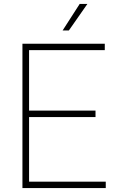

<svg xmlns="http://www.w3.org/2000/svg" viewBox="-20 -964 598 984"><path d="M95 0V-740H517V-707H129V-397H469.5V-364H129V-33H522V0ZM301 -808 388.5 -944H428L333 -808Z"/></svg>

Font: Encode Sans Th
Style: Regular
Weight: 100
Designer: Multiple Designers
Foundry: Impallari Type
Version: Version 3.002; ttfautohint (v1.8.3) -l 8 -r 50 -G 200 -x 14 